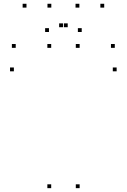

<svg xmlns="http://www.w3.org/2000/svg" viewBox="-20 -969 660 999"><path d="M394.4 10V-10H374.4V10ZM394.4 -720V-740H374.4V-720ZM246.4 -720V-740H226.4V-720ZM246.4 10V-10H226.4V10ZM586.9 -597.9V-617.9H566.9V-597.9ZM577.3 -720V-740H557.3V-720ZM61.8 -720V-740H41.8V-720ZM52.2 -597.9V-617.9H32.2V-597.9ZM247 -929.4V-949.4H227V-929.4ZM332.3 -827.4V-847.4H312.3V-827.4ZM307.7 -827.4V-847.4H287.7V-827.4ZM393 -929.4V-949.4H373V-929.4ZM522.2 -929.4V-949.4H502.2V-929.4ZM405.2 -802.5V-822.5H385.2V-802.5ZM234.8 -802.5V-822.5H214.8V-802.5ZM117.8 -929.4V-949.4H97.8V-929.4Z"/></svg>

Font: Monaspace Krypton Dots Var
Style: Regular
Weight: 400
Designer: Riley Cran and the Lettermatic Team
Version: Version 1.100 (Monaspace Krypton Dots)